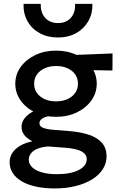

<svg xmlns="http://www.w3.org/2000/svg" viewBox="-20 -780 638 1024"><path d="M271.3 225Q215.8 225 171.5 215.2Q127.1 205.4 95.8 187Q64.5 168.6 47.9 142.7Q31.3 116.8 31.3 84.8Q31.3 58.9 45.2 36.6Q59.1 14.2 86.2 -2Q113.4 -18.2 153.1 -26.4Q123.6 -41.4 109.3 -60.3Q94.9 -79.2 94.9 -103.8Q94.9 -125 107.3 -143.6Q119.6 -162.2 142.3 -177.1Q165 -192 196 -201.4Q227.1 -210.8 264.3 -212.5L288.6 -164.6Q257.7 -164.8 235.7 -159.7Q213.8 -154.6 202.1 -145.2Q190.4 -135.8 190.4 -122.9Q190.4 -105.8 209.9 -98.2Q229.4 -90.6 265.2 -87.6L349.8 -80.9Q412.4 -75.8 456.8 -60.4Q501.2 -44.9 524.8 -16.9Q548.4 11.1 548.4 54.1Q548.4 90.4 528.6 121.8Q508.8 153.1 472.1 176.1Q435.4 199.2 384.4 212.1Q333.5 225 271.3 225ZM282.7 149Q357.2 149 399.9 126.7Q442.6 104.3 442.6 69.2Q442.6 42.1 414 27.1Q385.5 12.1 327.2 7.9L236.2 1.1Q203.8 3.6 180.7 13Q157.6 22.4 145.5 37.5Q133.4 52.6 133.4 71.6Q133.4 94.6 151.5 112Q169.6 129.4 203 139.2Q236.4 149 282.7 149ZM278.9 -156.9Q216.8 -156.9 167.7 -180.4Q118.6 -203.9 90.1 -243.9Q61.6 -283.9 61.6 -333.6Q61.6 -382.8 90.2 -422.8Q118.9 -462.8 168.2 -486.4Q217.4 -510 278.9 -510Q340.3 -510 389.4 -486.5Q438.6 -463 467.2 -423.1Q495.9 -383.2 495.9 -333.6Q495.9 -284.4 467.4 -244.3Q438.9 -204.2 389.9 -180.6Q340.9 -156.9 278.9 -156.9ZM278.9 -239.4Q313.2 -239.4 339.6 -251.2Q365.9 -263.1 380.9 -284.4Q395.8 -305.7 395.8 -333.6Q395.8 -375.7 363.2 -401.8Q330.6 -427.9 278.9 -427.9Q244.5 -427.9 218.1 -415.8Q191.8 -403.8 176.9 -382.7Q162.1 -361.6 162.1 -333.6Q162.1 -291.9 194.8 -265.6Q227.4 -239.4 278.9 -239.4ZM356.2 -407.8 315.2 -484.4 580.3 -495 579.7 -404ZM289.6 -580Q233.8 -580 191.8 -603.1Q149.8 -626.1 126.9 -666.6Q103.9 -707 105.6 -759.5H197.4Q195.6 -713.4 220.8 -685.1Q246.1 -656.9 289.6 -656.9Q333.1 -656.9 358 -685.1Q382.9 -713.4 380.4 -759.5H472.9Q474.2 -707.7 451 -667.1Q427.7 -626.5 385.8 -603.2Q343.8 -580 289.6 -580Z"/></svg>

Font: Geologica Thin
Style: Regular
Weight: 100
Version: Version 1.010;gftools[0.9.28]